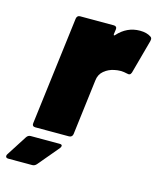

<svg xmlns="http://www.w3.org/2000/svg" viewBox="-169 -602 691 840"><g transform="rotate(15 177.0 -182.0)"><path d="M411 -514Q417 -510 417 -503Q417 -498 416 -495L374 -341Q371 -333 366.5 -331Q362 -329 355 -331Q339 -335 324 -335Q311 -335 297 -332Q271 -327 251 -310.5Q231 -294 228 -266L197 -15Q196 -8 191.5 -4Q187 0 180 0H27Q20 0 16.5 -4Q13 -8 14 -15L75 -505Q76 -512 80 -516Q84 -520 91 -520H244Q251 -520 254.5 -516Q258 -512 257 -505L254 -483Q254 -474 260 -480Q302 -527 361 -527Q392 -527 411 -514ZM-63 154Q-63 149 -60 145L-1 53Q6 42 18 42H149Q160 42 160 49Q160 53 155 60L76 154Q68 163 57 163H-51Q-63 163 -63 154Z"/></g></svg>

Font: Barlow Black
Style: Italic
Weight: 900
Italic angle: -7°
Designer: Jeremy Tribby
Foundry: Tribby Type
Version: Version 1.408